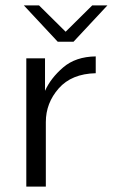

<svg xmlns="http://www.w3.org/2000/svg" viewBox="-20 -688 416 708"><path d="M68 -668H124L222 -571L320 -668H376L251 -534H193ZM77 0V-473H146V-400V-353Q167 -400 213 -439.5Q259 -479 333 -480V-418Q244 -416 196.5 -362Q149 -308 149 -238V0Z"/></svg>

Font: Coval
Style: ExtraLight
Weight: 250
Foundry: Context Ltd
Version: Version 001.000